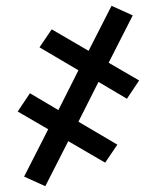

<svg xmlns="http://www.w3.org/2000/svg" viewBox="-20 -483 540 661"><path d="M136 158 63 125 146 -38 41 -99 83 -162 181 -104 250 -241 116 -320 158 -382 285 -308 364 -463 437 -430 354 -267 459 -206 417 -143 319 -201 250 -64 384 15 342 77 215 3Z"/></svg>

Font: Iosevka Term Curly Medium
Style: Regular
Weight: 500
Designer: Belleve Invis
Foundry: Belleve Invis
Version: Version 32.3.0